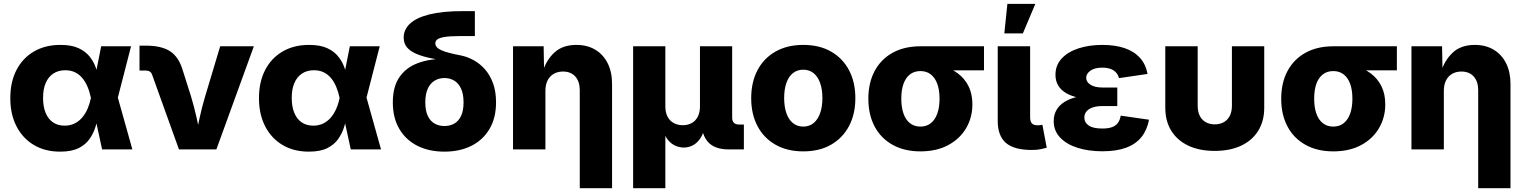

<svg xmlns="http://www.w3.org/2000/svg" viewBox="-20 -786 8021 1010"><path d="M296.4 11.7Q216.8 11.7 158 -23.4Q99.1 -58.6 66.7 -121.8Q34.2 -185.1 34.2 -269.5Q34.2 -355 66.7 -417.7Q99.1 -480.5 158.4 -515.1Q217.8 -549.8 297.9 -549.8Q356 -549.8 393.1 -532.7Q430.2 -515.6 451.9 -488Q473.6 -460.4 484.6 -428.2Q495.6 -396 501 -366.2H551.8L599.1 -275.4L676.3 0H517.1L458 -272.5Q451.2 -304.7 439.9 -330.8Q428.7 -356.9 412.4 -376.2Q396 -395.5 374 -406Q352.1 -416.5 323.7 -416.5Q287.1 -416.5 260.7 -399.2Q234.4 -381.8 220.5 -349.6Q206.5 -317.4 206.5 -271Q206.5 -225.1 220 -192.4Q233.4 -159.7 258.8 -142.3Q284.2 -125 319.8 -125Q348.6 -125 371.8 -136.2Q395 -147.5 412.1 -167.5Q429.2 -187.5 440.7 -213.9Q452.1 -240.2 458 -269.5L512.2 -542.5H669.4L599.1 -269.5L551.8 -183.1H499Q492.7 -152.8 482.4 -119.1Q472.2 -85.4 451.4 -55.4Q430.7 -25.4 393.6 -6.8Q356.4 11.7 296.4 11.7Z M921.4 0 780.3 -392.6Q776.4 -404.3 767.6 -409.7Q758.8 -415 744.6 -415H713.9V-545.9H746.6Q830.1 -545.9 875.5 -515.9Q920.9 -485.8 941.4 -416L984.9 -278.8Q1001 -225.1 1013.4 -170.2Q1025.9 -115.2 1038.6 -54.2H1006.3Q1019 -115.2 1031 -170.2Q1043 -225.1 1059.1 -278.8L1138.2 -542.5H1315.4L1118.2 0Z M1604.5 11.7Q1524.9 11.7 1466.1 -23.4Q1407.2 -58.6 1374.8 -121.8Q1342.3 -185.1 1342.3 -269.5Q1342.3 -355 1374.8 -417.7Q1407.2 -480.5 1466.6 -515.1Q1525.9 -549.8 1606 -549.8Q1664.1 -549.8 1701.2 -532.7Q1738.3 -515.6 1760 -488Q1781.7 -460.4 1792.7 -428.2Q1803.7 -396 1809.1 -366.2H1859.9L1907.2 -275.4L1984.4 0H1825.2L1766.1 -272.5Q1759.3 -304.7 1748 -330.8Q1736.8 -356.9 1720.5 -376.2Q1704.1 -395.5 1682.1 -406Q1660.2 -416.5 1631.8 -416.5Q1595.2 -416.5 1568.8 -399.2Q1542.5 -381.8 1528.6 -349.6Q1514.6 -317.4 1514.6 -271Q1514.6 -225.1 1528.1 -192.4Q1541.5 -159.7 1566.9 -142.3Q1592.3 -125 1627.9 -125Q1656.7 -125 1679.9 -136.2Q1703.1 -147.5 1720.2 -167.5Q1737.3 -187.5 1748.8 -213.9Q1760.3 -240.2 1766.1 -269.5L1820.3 -542.5H1977.5L1907.2 -269.5L1859.9 -183.1H1807.1Q1800.8 -152.8 1790.5 -119.1Q1780.3 -85.4 1759.5 -55.4Q1738.8 -25.4 1701.7 -6.8Q1664.6 11.7 1604.5 11.7Z M2317.9 11.7Q2236.8 11.7 2175.8 -19Q2114.7 -49.8 2080.6 -107.9Q2046.4 -166 2046.4 -247.6Q2046.4 -329.1 2080.6 -379.4Q2114.7 -429.7 2175.8 -453.1Q2236.8 -476.6 2317.9 -476.6V-465.3Q2273.9 -473.6 2234.9 -482.4Q2195.8 -491.2 2166.3 -504.4Q2136.7 -517.6 2120.1 -537.8Q2103.5 -558.1 2103.5 -588.4Q2103.5 -629.9 2136.2 -661.1Q2168.9 -692.4 2237.8 -710Q2306.6 -727.5 2414.6 -727.5H2478V-596.2H2399.4Q2347.2 -596.2 2319.1 -591.6Q2291 -586.9 2280.5 -578.6Q2270 -570.3 2270 -558.1Q2270 -546.9 2278.1 -537.8Q2286.1 -528.8 2302.2 -521.5Q2318.4 -514.2 2344 -507.6Q2369.6 -501 2405.3 -494.1Q2437.5 -487.8 2470.2 -470.2Q2502.9 -452.6 2529.8 -422.9Q2556.6 -393.1 2573 -349.6Q2589.4 -306.2 2589.4 -247.6Q2589.4 -166 2555.2 -107.9Q2521 -49.8 2460 -19Q2398.9 11.7 2317.9 11.7ZM2317.9 -123Q2347.2 -123 2369.9 -136Q2392.6 -148.9 2405.5 -176.5Q2418.5 -204.1 2418.5 -247.6Q2418.5 -291 2405.5 -319.3Q2392.6 -347.7 2369.9 -361.6Q2347.2 -375.5 2317.9 -375.5Q2289.1 -375.5 2266.1 -361.6Q2243.2 -347.7 2230.2 -319.3Q2217.3 -291 2217.3 -247.6Q2217.3 -204.1 2230.2 -176.5Q2243.2 -148.9 2266.1 -136Q2289.1 -123 2317.9 -123Z M2849.1 -308.1V0H2678.7V-542.5H2839.8L2842.3 -404.8H2833Q2853.5 -470.2 2896.7 -510Q2939.9 -549.8 3012.2 -549.8Q3069.3 -549.8 3111.6 -524.4Q3153.8 -499 3176.8 -452.9Q3199.7 -406.7 3199.7 -344.7V204.1H3029.8V-311.5Q3029.8 -357.4 3006.3 -383.5Q2982.9 -409.7 2941.4 -409.7Q2914.1 -409.7 2893.1 -397.7Q2872.1 -385.7 2860.6 -363Q2849.1 -340.3 2849.1 -308.1Z M3310.5 204.1V-542.5H3480V-226.6Q3480 -194.3 3491.7 -172.1Q3503.4 -149.9 3524.2 -138.7Q3544.9 -127.4 3571.8 -127.4Q3598.6 -127.4 3618.9 -138.7Q3639.2 -149.9 3650.6 -172.1Q3662.1 -194.3 3662.1 -226.6V-542.5H3831.5V-167Q3831.5 -148.9 3840.6 -139.9Q3849.6 -130.9 3868.2 -130.9H3893.1V0H3813.5Q3740.7 0 3705.6 -37.8Q3670.4 -75.7 3670.4 -146.5V-195.8H3695.8Q3695.8 -141.6 3685.1 -105.5Q3674.3 -69.3 3656.7 -48.3Q3639.2 -27.3 3618.4 -18.6Q3597.7 -9.8 3577.6 -9.8Q3556.2 -9.8 3534.7 -18.6Q3513.2 -27.3 3495.1 -48.3Q3477.1 -69.3 3465.8 -105.5Q3454.6 -141.6 3454.6 -195.8H3480V204.1Z M4205.6 10.3Q4121.1 10.3 4059.3 -24.9Q3997.6 -60.1 3964.6 -123Q3931.6 -186 3931.6 -269.5Q3931.6 -353.5 3964.6 -416.5Q3997.6 -479.5 4059.3 -514.6Q4121.1 -549.8 4205.6 -549.8Q4290.5 -549.8 4351.8 -514.6Q4413.1 -479.5 4446.3 -416.5Q4479.5 -353.5 4479.5 -269.5Q4479.5 -186 4446.3 -123Q4413.1 -60.1 4351.8 -24.9Q4290.5 10.3 4205.6 10.3ZM4205.6 -120.1Q4237.8 -120.1 4260.3 -138.9Q4282.7 -157.7 4294.4 -191.4Q4306.2 -225.1 4306.2 -270Q4306.2 -315.4 4294.4 -348.9Q4282.7 -382.3 4260.3 -400.9Q4237.8 -419.4 4205.6 -419.4Q4173.3 -419.4 4150.6 -400.9Q4127.9 -382.3 4116.5 -349.1Q4105 -315.9 4105 -270Q4105 -225.1 4116.5 -191.4Q4127.9 -157.7 4150.6 -138.9Q4173.3 -120.1 4205.6 -120.1Z M4821.8 10.3Q4737.3 10.3 4675.5 -24.2Q4613.8 -58.6 4580.8 -120.8Q4547.9 -183.1 4547.9 -266.6Q4547.9 -350.1 4580.8 -412.1Q4613.8 -474.1 4675.3 -508.3Q4736.8 -542.5 4821.8 -542.5H5156.2V-416H4919.4L4821.8 -412.1Q4789.1 -412.1 4766.6 -394.5Q4744.1 -377 4732.7 -344.7Q4721.2 -312.5 4721.2 -266.6Q4721.2 -221.7 4732.7 -188.7Q4744.1 -155.8 4766.8 -137.9Q4789.6 -120.1 4821.8 -120.1Q4854 -120.1 4876.5 -137.9Q4898.9 -155.8 4910.6 -188.7Q4922.4 -221.7 4922.4 -266.6Q4922.4 -312.5 4910.6 -344.7Q4898.9 -377 4876.5 -394.5Q4854 -412.1 4821.8 -412.1V-454.6Q4882.3 -454.6 4932.4 -440.9Q4982.4 -427.2 5018.8 -399.9Q5055.2 -372.6 5075.2 -332Q5095.2 -291.5 5095.2 -237.3Q5095.2 -168 5062.3 -111.8Q5029.3 -55.7 4968 -22.7Q4906.7 10.3 4821.8 10.3Z M5407.7 2.9Q5314.5 2.9 5271.5 -34.2Q5228.5 -71.3 5228.5 -149.9V-542.5H5398.9V-168.9Q5398.9 -147.5 5408 -137.2Q5417 -127 5437 -127Q5447.3 -127 5453.4 -127.7Q5459.5 -128.4 5463.4 -129.9L5486.3 -8.8Q5474.6 -5.4 5454.3 -1.2Q5434.1 2.9 5407.7 2.9ZM5263.2 -610.4 5279.3 -765.6H5426.3L5360.8 -610.4Z M5778.8 9.8Q5706.1 9.8 5648.2 -8.5Q5590.3 -26.9 5556.6 -62.5Q5522.9 -98.1 5522.9 -149.4Q5522.9 -181.6 5537.4 -207Q5551.8 -232.4 5579.8 -250Q5607.9 -267.6 5648.9 -277.1Q5689.9 -286.6 5743.2 -286.6H5857.4V-228H5778.3Q5748 -228 5727.1 -220.5Q5706.1 -212.9 5695.1 -199.5Q5684.1 -186 5684.1 -167Q5684.1 -141.6 5707 -125.7Q5730 -109.9 5778.8 -109.9Q5810.1 -109.9 5829.8 -117.2Q5849.6 -124.5 5860.6 -139.6Q5871.6 -154.8 5875.5 -177.7L6024.4 -156.2Q6014.2 -102.1 5984.4 -64.9Q5954.6 -27.8 5903.8 -9Q5853 9.8 5778.8 9.8ZM5743.7 -263.7Q5693.8 -263.7 5654.5 -272Q5615.2 -280.3 5587.9 -296.4Q5560.5 -312.5 5546.4 -336.7Q5532.2 -360.8 5532.2 -392.1Q5532.2 -442.9 5564.7 -478Q5597.2 -513.2 5653.3 -531.5Q5709.5 -549.8 5779.3 -549.8Q5845.7 -549.8 5895.5 -533Q5945.3 -516.1 5976.3 -482.2Q6007.3 -448.2 6016.6 -397L5866.2 -375Q5860.4 -400.4 5838.4 -415.3Q5816.4 -430.2 5778.8 -430.2Q5738.3 -430.2 5716.1 -414.3Q5693.8 -398.4 5693.8 -376.5Q5693.8 -354.5 5716.8 -340.1Q5739.7 -325.7 5778.3 -325.7H5857.4V-263.7Z M6369.6 7.8Q6290 7.8 6231.7 -19.5Q6173.3 -46.9 6141.6 -97.9Q6109.9 -148.9 6109.9 -218.8V-542.5H6280.3V-230.5Q6280.3 -199.2 6291 -177.2Q6301.8 -155.3 6322.3 -143.6Q6342.8 -131.8 6370.1 -131.8Q6397.9 -131.8 6418.2 -143.6Q6438.5 -155.3 6449.5 -177.2Q6460.4 -199.2 6460.4 -230.5V-542.5H6630.4V-218.8Q6630.4 -148.9 6598.6 -97.9Q6566.9 -46.9 6508.5 -19.5Q6450.2 7.8 6369.6 7.8Z M6993.7 10.3Q6909.2 10.3 6847.4 -24.2Q6785.6 -58.6 6752.7 -120.8Q6719.7 -183.1 6719.7 -266.6Q6719.7 -350.1 6752.7 -412.1Q6785.6 -474.1 6847.2 -508.3Q6908.7 -542.5 6993.7 -542.5H7328.1V-416H7091.3L6993.7 -412.1Q6960.9 -412.1 6938.5 -394.5Q6916 -377 6904.5 -344.7Q6893.1 -312.5 6893.1 -266.6Q6893.1 -221.7 6904.5 -188.7Q6916 -155.8 6938.7 -137.9Q6961.4 -120.1 6993.7 -120.1Q7025.9 -120.1 7048.3 -137.9Q7070.8 -155.8 7082.5 -188.7Q7094.2 -221.7 7094.2 -266.6Q7094.2 -312.5 7082.5 -344.7Q7070.8 -377 7048.3 -394.5Q7025.9 -412.1 6993.7 -412.1V-454.6Q7054.2 -454.6 7104.2 -440.9Q7154.3 -427.2 7190.7 -399.9Q7227.1 -372.6 7247.1 -332Q7267.1 -291.5 7267.1 -237.3Q7267.1 -168 7234.1 -111.8Q7201.2 -55.7 7139.9 -22.7Q7078.6 10.3 6993.7 10.3Z M7575.2 -308.1V0H7404.8V-542.5H7565.9L7568.4 -404.8H7559.1Q7579.6 -470.2 7622.8 -510Q7666 -549.8 7738.3 -549.8Q7795.4 -549.8 7837.6 -524.4Q7879.9 -499 7902.8 -452.9Q7925.8 -406.7 7925.8 -344.7V204.1H7755.9V-311.5Q7755.9 -357.4 7732.4 -383.5Q7709 -409.7 7667.5 -409.7Q7640.1 -409.7 7619.1 -397.7Q7598.1 -385.7 7586.7 -363Q7575.2 -340.3 7575.2 -308.1Z"/></svg>

Font: Inter 16pt ExtraBold
Style: Regular
Weight: 800
Version: Version 4.001;git-66647c0bb